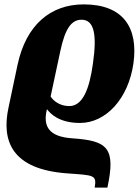

<svg xmlns="http://www.w3.org/2000/svg" viewBox="-20 -571 633 876"><path d="M362 -551C211 -551 99 -458 60 -275L19 -81C-14 72 33 202 287 220C408 229 422 226 412 285H470C509 103 471 71 309 60C207 53 174 9 194 -72H195C211 -51 251 -10 345 -10C463 -10 566 -120 589 -283C611 -444 543 -551 362 -551ZM352 -481C410 -481 423 -413 404 -281C388 -164 357 -87 296 -87C253 -87 223 -111 211 -131L255 -337C277 -441 306 -481 352 -481Z"/></svg>

Font: Noto Serif SemiCondensed Black
Style: Italic
Weight: 900
Width: 4
Italic angle: -12°
Designer: Monotype Design Team
Foundry: Monotype Imaging Inc.
Version: Version 2.014